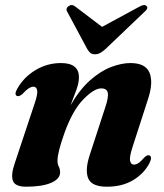

<svg xmlns="http://www.w3.org/2000/svg" viewBox="-20 -711 636 743"><path d="M46 -339.5Q34 -345 46.5 -367Q71.5 -412 117 -439.5Q162.5 -467 216 -467Q285.5 -467 285.5 -412Q285.5 -390.5 275.2 -362.2Q265 -334 253 -303.5Q288.5 -365 329.2 -400.8Q370 -436.5 410.2 -451.8Q450.5 -467 484.5 -467Q543.5 -467 558.8 -429Q574 -391 552.5 -326.5L492.5 -141Q480 -102 483.5 -88Q487 -74 498 -74Q506.5 -74 515.5 -79.8Q524.5 -85.5 538 -101Q545.5 -108 549.8 -109.5Q554 -111 558.5 -109.5Q570.5 -104 558 -79Q537 -39 495 -13.8Q453 11.5 393.5 11.5Q334.5 11.5 321.2 -21.2Q308 -54 328 -113.5L387 -294.5Q401 -336 397 -352.5Q393 -369 372 -369Q344 -369 302.5 -326.5Q261 -284 229.5 -196.5Q202.5 -121 202.5 -89.5Q202.5 -76 207.5 -66.5Q212.5 -57 212.5 -44Q212.5 -18.5 177.8 -3.5Q143 11.5 81 11.5Q38.5 11.5 30 -11.2Q21.5 -34 37 -79L114.5 -312Q126.5 -347.5 123.8 -361.5Q121 -375.5 109.5 -375.5Q101.5 -375.5 91.8 -369.5Q82 -363.5 66.5 -347Q54 -336.5 46 -339.5ZM388.5 -521.5Q377.5 -511.5 368.2 -506.2Q359 -501 347.5 -501Q336 -501 329.8 -506.2Q323.5 -511.5 317.5 -521.5L240.5 -665Q236 -672 238 -678Q240 -684 245 -687Q258.5 -696.5 271.5 -685.5L375 -607L520 -685.5Q539.5 -696.5 547.5 -687Q555.5 -679 539 -665Z"/></svg>

Font: Fraunces 72pt S000
Style: Bold Italic
Weight: 700
Italic angle: -16°
Version: Version 1.000; ttfautohint (v1.8.3)